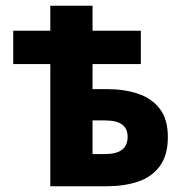

<svg xmlns="http://www.w3.org/2000/svg" viewBox="-20 -648 640 668"><path d="M155 0V-425H26V-541H155V-628H302V-541H470V-425H302V-338H352Q412 -338 460 -322Q508 -306 536 -269.5Q564 -233 564 -171Q564 -108 536 -70Q508 -32 460 -16Q412 0 352 0ZM302 -112H345Q385 -112 404.5 -127Q424 -142 424 -172Q424 -201 404.5 -215Q385 -229 345 -229H302Z"/></svg>

Font: Source Sans 3
Style: Bold
Weight: 700
Designer: Paul D. Hunt
Foundry: Adobe
Version: Version 3.052;hotconv 1.1.0;makeotfexe 2.6.0